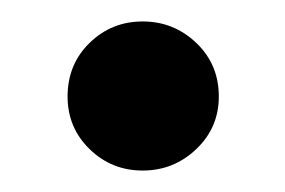

<svg xmlns="http://www.w3.org/2000/svg" viewBox="-20 -382 266 179"><path d="M43 -292Q43 -322 63.5 -342Q84 -362 113 -362Q142 -362 163 -342Q184 -322 184 -292Q184 -263 163 -243Q142 -223 113 -223Q84 -223 63.5 -243Q43 -263 43 -292Z"/></svg>

Font: K2D Medium
Style: Regular
Weight: 500
Designer: Katatrad Aksorn Co.,Ltd.
Foundry: Cadson Demak Co.,Ltd.
Version: Version 1.000; ttfautohint (v1.6)